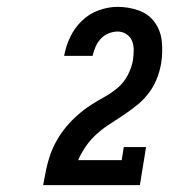

<svg xmlns="http://www.w3.org/2000/svg" viewBox="-20 -863 540 560"><path d="M106 -323V-324Q110 -346 114.5 -368Q119 -390 126.5 -411.5Q134 -433 146 -454Q158 -475 173 -493Q188 -511 206 -527Q224 -543 244 -556Q264 -569 285 -580.5Q306 -592 324 -607.5Q342 -623 353 -644.5Q364 -666 368 -688Q368 -689 368 -689.5Q368 -690 368 -690Q370 -704 370 -718Q370 -732 365 -744Q360 -756 348.5 -763.5Q337 -771 323 -771Q310 -771 296.5 -765.5Q283 -760 273.5 -749.5Q264 -739 258.5 -726Q253 -713 250 -700H167Q172 -728 184.5 -754.5Q197 -781 218.5 -802Q240 -823 268 -833Q296 -843 323 -843Q355 -843 384.5 -832.5Q414 -822 431.5 -797.5Q449 -773 452 -741.5Q455 -710 450 -678Q446 -655 437.5 -633.5Q429 -612 414.5 -592.5Q400 -573 381 -557.5Q362 -542 342 -528.5Q322 -515 301.5 -502Q281 -489 263 -473Q245 -457 231 -437Q217 -417 208 -396H335L341 -434H406L388 -323Z"/></svg>

Font: Iosevka Slab Semibold Oblique
Style: Regular
Weight: 600
Italic angle: -9°
Monospace: yes
Designer: Belleve Invis
Foundry: Belleve Invis
Version: Version 11.1.1; ttfautohint (v1.8.3)